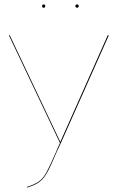

<svg xmlns="http://www.w3.org/2000/svg" viewBox="-20 -839 525 866"><path d="M255 -195 236 -154Q207 -86 192 -59.5Q177 -33 158 -18.5Q139 -4 102 7L101 4Q137 -7 156 -21Q175 -35 189.5 -61.5Q204 -88 233 -154Q238 -168 251 -195H250L20 -680H24L252 -199L466 -680H471ZM184 -812Q184 -804 177 -804Q170 -804 170 -812Q170 -819 177 -819Q184 -819 184 -812ZM335 -812Q335 -809 333 -806.5Q331 -804 328 -804Q324 -804 322 -806.5Q320 -809 320 -812Q320 -819 328 -819Q335 -819 335 -812Z"/></svg>

Font: FiraGO Four
Style: Regular
Weight: 100
Designer: bBox Type
Foundry: bBox Type GmbH
Version: Version 1.001